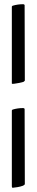

<svg xmlns="http://www.w3.org/2000/svg" viewBox="-20 -770 174 910"><path d="M36.1 -379.9V-735.4Q35.2 -741.2 41 -743.2Q64.5 -750 88.9 -750Q92.8 -750 94.7 -748.5Q96.7 -747.1 96.7 -746.1V-744.1L97.7 -387.7Q96.7 -387.7 95.7 -385.7Q94.7 -383.8 92.8 -382.8Q90.8 -381.8 85.9 -380.4Q81.1 -378.9 71.3 -377Q61.5 -375 46.9 -373Q41 -372.1 38.6 -372.6Q36.1 -373 36.1 -374.5Q36.1 -376 36.1 -377.9Q36.1 -378.9 36.1 -379.9ZM36.1 112.3V-243.2Q35.2 -249 41 -251Q64.5 -257.8 88.9 -257.8Q92.8 -257.8 94.7 -256.3Q96.7 -254.9 96.7 -253.9V-252L97.7 103.5L95.7 105.5Q92.8 108.4 89.8 109.9Q86.9 111.3 75.7 114.3Q64.5 117.2 46.9 119.1Q44.9 119.1 43.5 119.6Q42 120.1 41 120.1Q36.1 120.1 36.1 112.3Z"/></svg>

Font: Crimson Text
Style: Roman
Weight: 400
Version: Version 0.13